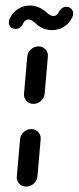

<svg xmlns="http://www.w3.org/2000/svg" viewBox="-20 -690 291 710"><path d="M77 0Q61.1 0 50.9 -11.1Q40.7 -22.2 42.2 -38.1L54.1 -174.4Q55.6 -190.4 67.6 -201.5Q79.6 -212.6 95.6 -212.6Q111.5 -212.6 121.7 -201.5Q131.9 -190.4 130.4 -174.4L118.5 -38.1Q117 -22.2 105 -11.1Q93 0 77 0ZM103.7 -305.9Q87.8 -305.9 77.6 -317Q67.4 -328.1 68.9 -344.1L80.7 -480.4Q82.2 -496.3 94.3 -507.4Q106.3 -518.5 122.2 -518.5Q138.1 -518.5 148.3 -507.4Q158.5 -496.3 157 -480.4L145.2 -344.1Q143.7 -328.1 131.7 -317Q119.6 -305.9 103.7 -305.9ZM225.6 -664.8Q236.3 -664.8 243.5 -657.6Q250.7 -650.4 250.7 -639.6Q250.7 -633 248.1 -627.8Q237.4 -604.1 216.9 -591.3Q196.3 -578.5 172.2 -578.5Q155.9 -578.5 140.2 -584.8Q124.4 -591.1 111.5 -603.7Q97 -617.8 85.2 -617.8Q72.2 -617.8 64.4 -601.1Q60.7 -593 53.5 -588Q46.3 -583 37.4 -583Q26.7 -583 19.6 -590Q12.6 -597 12.6 -607.8Q12.6 -614.8 15.2 -620Q26.3 -643.7 46.5 -656.7Q66.7 -669.6 90.4 -669.6Q107 -669.6 122.8 -663.1Q138.5 -656.7 151.5 -644.1Q166.7 -630.7 177.8 -630.7Q190.7 -630.7 198.5 -647Q202.2 -654.8 209.4 -659.8Q216.7 -664.8 225.6 -664.8Z"/></svg>

Font: 26F Galaxy Sans
Style: Bold Italic
Weight: 700
Italic angle: -5°
Designer: C₂₉H₂₅N₃O₅
Version: Version 1.200